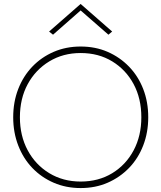

<svg xmlns="http://www.w3.org/2000/svg" viewBox="-20 -945 819 974"><path d="M81 -350Q81 -445 120.5 -518Q160 -591 230 -633.5Q300 -676 389 -676Q480 -676 549.5 -633.5Q619 -591 658 -518Q697 -445 697 -350Q697 -256 658 -182.5Q619 -109 549.5 -66.5Q480 -24 389 -24Q300 -24 230 -66.5Q160 -109 120.5 -182.5Q81 -256 81 -350ZM47 -350Q47 -273 72.5 -207Q98 -141 144 -93Q190 -45 252.5 -18Q315 9 389 9Q464 9 526 -18Q588 -45 634.5 -93Q681 -141 706.5 -207Q732 -273 732 -350Q732 -428 706.5 -493.5Q681 -559 634.5 -607Q588 -655 526 -682Q464 -709 389 -709Q315 -709 252.5 -682Q190 -655 144 -607Q98 -559 72.5 -493.5Q47 -428 47 -350ZM389 -892 530 -769 549 -785 389 -925 229 -785 249 -769Z"/></svg>

Font: Jost ExtraLight
Style: Regular
Weight: 250
Version: Version 3.710